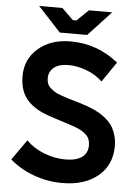

<svg xmlns="http://www.w3.org/2000/svg" viewBox="-59 -923 697 979"><g transform="rotate(5 289.0 -433.5)"><path d="M217.8 -752 101.1 -877.9H220.2L278.8 -820.8H296.9L356 -877.9H475.1L357.9 -752ZM294.9 11.2Q221.7 11.2 150.6 -14.6Q79.6 -40.5 27.8 -85.9L101.1 -189.9Q139.6 -151.4 194.1 -130.6Q248.5 -109.9 301.8 -109.9Q357.4 -109.9 386.7 -130.9Q416 -151.9 416 -191.9Q416 -209 410.9 -222.4Q405.8 -235.8 394.5 -246.1Q383.3 -256.3 370.6 -263.9Q357.9 -271.5 336.9 -279.3Q315.9 -287.1 297.9 -292.7Q279.8 -298.3 251 -307.4Q222.2 -316.4 200.2 -324.2Q166 -335.9 140.9 -350.3Q115.7 -364.7 93.5 -386.7Q71.3 -408.7 59.6 -440.9Q47.9 -473.1 47.9 -514.2Q47.9 -602.1 112.3 -657Q176.8 -711.9 276.9 -711.9Q413.6 -711.9 522 -625L451.2 -522Q417 -555.2 369.1 -573Q321.3 -590.8 276.9 -590.8Q229 -590.8 202.9 -570.1Q176.8 -549.3 176.8 -514.2Q176.8 -499.5 181.4 -487.3Q186 -475.1 197.3 -465.3Q208.5 -455.6 219 -448.7Q229.5 -441.9 250.2 -434.3Q271 -426.8 285.2 -422.4Q299.3 -418 326.7 -410.2Q338.9 -406.7 345.2 -404.8Q369.1 -397.5 387.9 -390.9Q406.7 -384.3 428.7 -374Q450.7 -363.8 466.8 -352.8Q482.9 -341.8 499 -326.2Q515.1 -310.5 525.1 -292.5Q535.2 -274.4 541.5 -250.5Q547.9 -226.6 547.9 -199.2Q547.9 -103 479.7 -45.9Q411.6 11.2 294.9 11.2Z"/></g></svg>

Font: Fixel Text SemiBold
Style: Regular
Weight: 600
Width: 4
Designer: AlfaBravo + MacPaw
Foundry: Kyrylo Tkachov, Marchela Mozhyna, Serhii Makarenko, Maria Weinstein, Zakhar Kryvoshyya
Version: Version 1.211